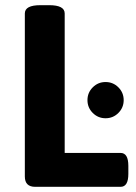

<svg xmlns="http://www.w3.org/2000/svg" viewBox="-20 -722 524 742"><path d="M116 0Q76 0 76 -40V-670Q76 -702 136 -702H170Q230 -702 230 -670V-131H446Q476 -131 476 -81V-50Q476 0 446 0ZM388 -265Q359 -265 338.5 -285.5Q318 -306 318 -335Q318 -364 338.5 -384.5Q359 -405 388 -405Q417 -405 437.5 -384.5Q458 -364 458 -335Q458 -306 437.5 -285.5Q417 -265 388 -265Z"/></svg>

Font: Asap
Style: Regular
Weight: 400
Designer: Pablo Cosgaya
Foundry: Omnibus-Type
Version: Version 3.001